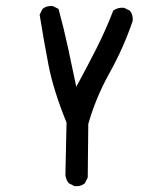

<svg xmlns="http://www.w3.org/2000/svg" viewBox="-20 -508 540 655"><path d="M234.4 127 214.8 117.2Q205.1 105.5 203.1 89.8L207 -89.8Q162.1 -200.2 145.5 -286.1Q128.9 -372.1 115.2 -458L125 -477.5Q138.7 -489.3 160.2 -487.3L179.7 -477.5Q197.3 -413.1 211.9 -345.7Q226.6 -278.3 240.2 -211.9Q275.4 -276.4 308.1 -340.8Q340.8 -405.3 366.2 -471.7Q381.8 -483.4 403.3 -481.4L422.9 -471.7Q434.6 -458 432.6 -436.5Q401.4 -344.7 354 -259.8Q306.6 -174.8 281.2 -85L279.3 97.7L269.5 117.2Q255.9 128.9 234.4 127Z"/></svg>

Font: JasonHandwriting2
Style: Regular
Weight: 400
Version: Version 1.05.10